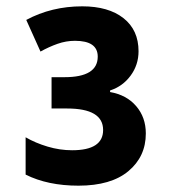

<svg xmlns="http://www.w3.org/2000/svg" viewBox="-20 -577 540 607"><path d="M441 -155Q441 -206 410.5 -241.5Q380 -277 328 -286V-291Q368 -304 393 -338Q418 -372 418 -415Q418 -482 370.5 -519.5Q323 -557 240 -557Q143 -557 63 -514L108 -414Q135 -429 162 -438.5Q189 -448 217 -448Q289 -448 289 -398Q289 -333 184 -333H143V-234H192Q306 -234 306 -166Q306 -102 208 -102Q169 -102 130.5 -113.5Q92 -125 61 -143V-25Q131 10 228 10Q331 10 386 -36Q441 -82 441 -155Z"/></svg>

Font: Noto Sans Mono UI Condensed ExtraBold
Style: Regular
Weight: 800
Width: 3
Designer: Monotype Design team
Foundry: Monotype Imaging Inc.
Version: 1.000